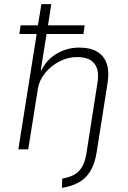

<svg xmlns="http://www.w3.org/2000/svg" viewBox="-20 -725 623 932"><path d="M281 187 282 142Q312 137 336.5 125Q361 113 377 87.5Q393 62 400 17L452 -316Q460 -358 452.5 -387Q445 -416 421 -432Q397 -448 354 -448Q309 -448 268 -426.5Q227 -405 199 -370.5Q171 -336 164 -295L117 0H69L158 -560H74L80 -602H164L181 -705H229L213 -602H391L385 -560H206L178 -384H181Q209 -439 258.5 -466.5Q308 -494 364 -494Q419 -494 452.5 -473.5Q486 -453 498.5 -414.5Q511 -376 502 -321L449 15Q440 72 417.5 107.5Q395 143 360.5 161.5Q326 180 281 187Z"/></svg>

Font: Nunito Sans 7pt SemiCondensed ExtraLight
Style: Italic
Weight: 250
Width: 4
Italic angle: -9°
Designer: Vernon Adams
Foundry: Vernon Adams
Version: Version 3.101;gftools[0.9.27]